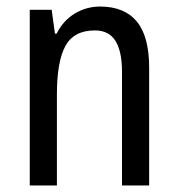

<svg xmlns="http://www.w3.org/2000/svg" viewBox="-20 -567 545 587"><path d="M286 -547Q360 -547 398 -501.5Q436 -456 436 -360V0H353V-347Q353 -410 333 -442Q313 -474 270 -474Q206 -474 180 -426.5Q154 -379 154 -279V0H71V-537H138L148 -464H153Q173 -504 208.5 -525.5Q244 -547 286 -547Z"/></svg>

Font: Noto Sans Lao Condensed
Style: Regular
Weight: 400
Width: 3
Designer: Monotype Design Team
Foundry: Monotype Imaging Inc.
Version: Version 2.003; ttfautohint (v1.8.4.7-5d5b)